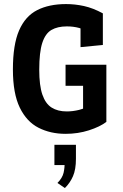

<svg xmlns="http://www.w3.org/2000/svg" viewBox="-20 -659 613 958"><path d="M307.1 8.8Q231.9 8.8 172.4 -21.5Q112.8 -51.8 78.6 -122.3Q44.4 -192.9 44.4 -312.5Q44.4 -436 75.2 -507.1Q106 -578.1 165.3 -608.4Q224.6 -638.7 309.6 -638.7Q354 -638.7 398.9 -628.9Q443.8 -619.1 493.2 -592.3V-434.6L381.8 -423.8V-590.3L423.3 -501Q403.3 -511.7 375 -519.5Q346.7 -527.3 313.5 -527.3Q267.1 -527.3 236.6 -509.5Q206.1 -491.7 190.9 -444.8Q175.8 -397.9 175.8 -311Q175.8 -232.4 191.4 -187Q207 -141.6 237.5 -122.3Q268.1 -103 313 -103Q343.3 -103 375 -110.8Q406.7 -118.7 444.8 -142.1L394.5 -84.5V-273.4L469.2 -231H307.1V-335.9H510.7V-50.8Q478.5 -26.4 423.8 -8.8Q369.1 8.8 307.1 8.8ZM303.7 279.3 266.6 253.9Q291.5 229 297.4 202.6Q303.2 176.3 302.2 151.9L323.2 164.6H251.5V63.5H358.9V133.3Q358.9 186.5 344.2 220.2Q329.6 253.9 303.7 279.3Z"/></svg>

Font: Anaheim
Style: Bold
Weight: 700
Version: Version 2.001